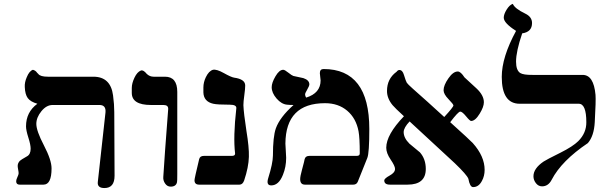

<svg xmlns="http://www.w3.org/2000/svg" viewBox="-20 -953 3115 991"><path d="M524.4 -372.1Q528.3 -411.6 492.7 -411.1H251.5Q219.7 -411.1 193.6 -378.9Q167.5 -346.7 167.5 -313.5Q167.5 -277.8 206.8 -202.4Q246.1 -127 246.1 -84Q246.1 0 204.6 0H81.1Q63.5 0 63.5 -17.6Q63.5 -25.4 69.8 -38.8Q76.2 -52.2 76.2 -58.6Q76.2 -64.9 73.7 -77.6Q71.3 -90.3 71.3 -96.7Q71.3 -110.8 82.5 -123Q87.4 -127.9 119.1 -146Q138.2 -156.2 138.2 -185.5Q138.2 -206.1 126.2 -243.4Q114.3 -280.8 114.3 -300.8Q114.3 -374.5 172.9 -417.5Q137.2 -427.7 123.3 -446.8Q109.4 -465.8 107.9 -503.9Q106.4 -527.8 118.2 -554.7Q130.9 -586.4 149.9 -592.8Q164.1 -588.9 171.4 -577.6L177.7 -571.3Q188 -557.1 227.1 -557.1H461.9Q550.8 -557.1 563.5 -460.9Q569.8 -414.1 569.8 -374.5L571.3 -45.9Q571.3 17.6 519 17.6Q481 17.6 484.9 -14.2Z M848.1 -389.6Q849.6 -411.1 823.7 -411.1H759.3Q660.2 -411.1 660.2 -473.6V-499Q660.2 -522.9 674.1 -552.2Q688 -581.5 707 -588.9Q719.7 -593.8 737.8 -571.3Q752.9 -557.1 772.9 -557.1H831.5Q895 -557.1 895 -478.5V-55.7Q895 -16.1 893.6 -12.7Q888.7 10.3 860.8 10.3Q843.3 10.3 832.3 -5.6Q821.3 -21.5 822.8 -39.6Q829.1 -144.5 848.1 -389.6Z M1007.8 0Q983.9 0 983.9 -22.9Q983.9 -31.7 1007.8 -130.9Q1011.7 -148.4 1032.2 -148.4H1176.8Q1194.3 -148.4 1193.4 -161.1Q1183.1 -246.1 1199.7 -393.6Q1202.1 -412.6 1166.5 -412.6Q1101.6 -412.6 1080.6 -417.5Q1031.2 -428.7 1029.8 -476.1V-501.5Q1029.8 -528.3 1042.5 -554.7Q1057.6 -586.4 1079.1 -592.8Q1098.1 -596.7 1135.5 -575.7Q1172.9 -554.7 1188.5 -552.2Q1245.6 -544.4 1245.6 -511.7Q1245.6 -495.1 1241 -461.4Q1236.3 -427.7 1236.3 -410.2Q1237.8 -369.6 1252 -276.9Q1266.1 -191.9 1264.6 -143.6Q1263.2 -90.3 1240.2 -21.5Q1232.4 0 1216.3 0Z M1803.7 0H1553.7Q1529.8 0 1529.3 -27.8Q1529.3 -43 1538.6 -76.2Q1552.7 -128.4 1552.2 -130.9Q1556.2 -148.4 1576.7 -148.4H1821.3Q1837.9 -148.4 1836.9 -162.6Q1836.9 -241.2 1830.6 -275.4Q1817.9 -342.8 1772 -381.6Q1726.1 -420.4 1657.7 -420.4Q1454.6 -420.4 1453.1 -211.9Q1453.1 -199.2 1455.1 -175Q1457 -150.9 1457 -138.2Q1457 -91.3 1440.4 -50.8Q1418.9 3.9 1379.9 3.9Q1353 3.9 1364.3 -33.2Q1388.2 -109.4 1388.7 -149.9Q1388.7 -247.6 1403.8 -290.5Q1424.3 -347.7 1495.1 -411.1Q1476.1 -411.1 1462.4 -412.6Q1433.1 -415 1407.7 -444.3Q1382.3 -473.6 1382.3 -502.9Q1382.3 -525.9 1401.9 -559.3Q1421.4 -592.8 1441.9 -592.8Q1449.7 -592.8 1468 -578.1Q1486.3 -563.5 1494.1 -561Q1519.5 -556.2 1545.9 -549.8Q1576.2 -539.6 1576.7 -518.1Q1576.7 -509.3 1565.7 -490.7Q1554.7 -472.2 1554.7 -465.8Q1554.7 -458 1560.1 -449.2Q1634.8 -472.2 1634.8 -538.1Q1634.8 -544.4 1632.8 -556.6Q1630.9 -568.8 1630.9 -575.2Q1630.9 -596.7 1649.9 -596.7Q1886.2 -596.7 1886.2 -287.1Q1886.2 -164.1 1876 -138.2L1826.7 -15.1Q1820.3 0 1803.7 0Z M2327.6 -110.4Q2285.6 -149.9 2094.2 -326.2Q2064 -294.4 2063.5 -271.5Q2063.5 -241.2 2092.8 -211.9Q2120.6 -189 2147.5 -166.5Q2177.7 -132.3 2177.7 -81.1Q2177.7 0 2084 0H1992.7Q1963.4 0 1963.4 -21.5Q1963.4 -31.7 1991.2 -46.9Q2019 -62 2019 -81.1Q2019 -96.2 1996.3 -129.4Q1973.6 -162.6 1973.6 -190.4Q1973.6 -257.8 2064.9 -353Q2019 -395 2006.3 -410.2Q1977.1 -445.8 1977.5 -483.9Q1977.5 -545.9 2025.4 -581.5L2026.9 -582.5Q2033.2 -591.3 2041 -591.8Q2057.6 -591.8 2064.9 -566.4Q2075.2 -533.2 2079.6 -526.1Q2084 -519 2110.8 -495.1Q2184.6 -430.2 2272.9 -349.1Q2319.8 -399.9 2320.3 -408.7Q2320.3 -415 2294.9 -441.2Q2269.5 -467.3 2269.5 -487.3Q2269.5 -512.7 2294.2 -548.3Q2318.8 -584 2342.8 -584Q2357.9 -584 2377.4 -553.7L2439.5 -496.6Q2477.5 -460.9 2477.5 -425.3Q2477.5 -401.4 2456.1 -366.7Q2433.1 -328.6 2411.6 -328.6Q2405.3 -328.6 2385.5 -352.8Q2365.7 -377 2355.5 -377Q2345.2 -377 2303.7 -322.3Q2407.7 -228.5 2420.4 -214.4Q2481.4 -146 2481.4 -76.2Q2481.4 -44.4 2467.3 -19Q2450.7 12.7 2421.9 12.7Q2405.3 12.7 2397.5 -30.3Q2389.6 -50.8 2327.6 -110.4Z M2691.9 -882.3Q2726.1 -865.7 2726.1 -834Q2726.1 -788.1 2675.3 -780.8Q2643.6 -688 2643.6 -634.8Q2643.6 -590.3 2665 -576.2Q2681.6 -565.9 2728.5 -566.4H2987.3Q3044.4 -566.4 3053.7 -463.4Q3056.2 -434.1 3049.8 -322.3Q3045.9 -251 3014.2 -214.4Q2878.4 -123 2827.6 -25.4Q2810.1 8.8 2777.8 8.8Q2758.8 8.8 2746.1 -7.6Q2733.4 -23.9 2733.4 -43Q2733.4 -83.5 2785.6 -119.1Q2798.3 -127.9 2873 -165Q2936.5 -196.8 2964.8 -224.6Q3006.8 -266.6 3006.3 -322.3Q3006.3 -417.5 2967.3 -417.5H2662.6Q2569.8 -417.5 2569.8 -556.2Q2569.8 -657.7 2643.6 -793.5Q2580.1 -834 2580.1 -861.8Q2580.1 -879.4 2595.2 -903.8Q2610.4 -928.2 2627 -933.1Q2636.2 -909.2 2691.9 -882.3Z"/></svg>

Font: Accordance
Style: Bold
Weight: 700
Version: Version 1.2 (build January 31, 2020) Miklal Software Solutio